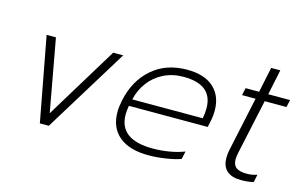

<svg xmlns="http://www.w3.org/2000/svg" viewBox="-82 -833 1670 1056"><g transform="rotate(15 753.5 -304.5)"><path d="M107 -480H160L235 -68L486 -480H543L248 0H197Z M593 -171Q593 -201 601 -239Q626 -357 705.5 -426Q785 -495 904 -495Q1004 -495 1056 -447Q1108 -399 1108 -317Q1108 -284 1101 -253L1094 -220H645Q640 -190 640 -170Q640 -27 832 -27Q879 -27 926 -35Q973 -43 1011 -58L1001 -13Q969 -1 917 7Q865 15 819 15Q710 15 651.5 -33.5Q593 -82 593 -171ZM1055 -259Q1061 -289 1061 -317Q1061 -452 895 -452Q832 -452 781.5 -426.5Q731 -401 698.5 -357Q666 -313 654 -259Z M1237 -83Q1237 -108 1242 -129L1308 -438H1231L1240 -480H1317L1347 -624H1399L1369 -480H1493L1484 -438H1360L1293 -127Q1288 -102 1288 -88Q1288 -56 1307 -41.5Q1326 -27 1368 -27Q1398 -27 1426 -37L1417 7Q1389 15 1345 15Q1293 15 1265 -9.5Q1237 -34 1237 -83Z"/></g></svg>

Font: Prompt ExtraLight
Style: Italic
Weight: 275
Italic angle: -12°
Designer: Katatrad Team
Foundry: CadsonDemak
Version: Version 1.000